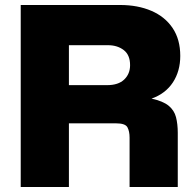

<svg xmlns="http://www.w3.org/2000/svg" viewBox="-20 -749 784 769"><path d="M63 0V-729H461Q532 -729 586.5 -705.5Q641 -682 671.5 -636.5Q702 -591 702 -525Q702 -464 672.5 -419Q643 -374 587 -354Q633 -344 655.5 -325.5Q678 -307 685 -279.5Q692 -252 692 -217V0H499V-198Q499 -223 490.5 -239Q482 -255 445 -255H256V0ZM412 -568H256V-408H409Q454 -408 477.5 -430.5Q501 -453 501 -488Q501 -529 475.5 -548.5Q450 -568 412 -568Z"/></svg>

Font: BDO Grotesk Black
Style: Regular
Weight: 900
Designer: Deni Anggara
Foundry: Lokal Container
Version: Version 2.000